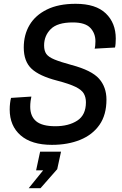

<svg xmlns="http://www.w3.org/2000/svg" viewBox="-20 -746 640 1010"><path d="M253 16Q146 16 88.5 -34Q31 -84 31 -170Q31 -187 33 -203.5Q35 -220 38 -231L145 -238Q143 -230 141 -215Q139 -200 139 -185Q139 -134 170.5 -108Q202 -82 271 -82Q341 -82 386.5 -111.5Q432 -141 432 -208Q432 -234 421 -253.5Q410 -273 377.5 -289Q345 -305 280 -322Q187 -346 146 -384.5Q105 -423 105 -496Q105 -563 135.5 -614.5Q166 -666 227 -696Q288 -726 378 -726Q484 -726 536.5 -675.5Q589 -625 589 -543Q589 -530 588 -517Q587 -504 585 -496L478 -490Q480 -497 481 -507.5Q482 -518 482 -529Q482 -571 455 -599.5Q428 -628 363 -628Q282 -628 247 -593Q212 -558 212 -507Q212 -479 223.5 -462.5Q235 -446 266.5 -433Q298 -420 357 -404Q462 -376 501 -332Q540 -288 540 -222Q540 -142 503.5 -89.5Q467 -37 402 -10.5Q337 16 253 16ZM131 244 207 150H170L191 52H301L281 144L193 244Z"/></svg>

Font: Geist Mono Medium
Style: Italic
Weight: 500
Italic angle: -12°
Monospace: yes
Designer: Basement.studio, Andrés Briganti, Mateo Zaragoza
Foundry: Basement.studio, Vercel, Andrés Briganti, Guido Ferreyra, Mateo Zaragoza
Version: Version 1.500; ttfautohint (v1.8.4.7-5d5b)